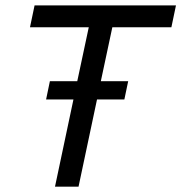

<svg xmlns="http://www.w3.org/2000/svg" viewBox="-20 -696 676 716"><path d="M341.8 -325.2 272.9 0H185.1L253.9 -325.2H151.9L166 -393.1H268.1L311 -594.2H91.8L108.9 -675.8H636.2L619.1 -594.2H398.9L356 -393.1H458L443.8 -325.2Z"/></svg>

Font: Clear Sans
Style: Italic
Weight: 400
Italic angle: -12°
Foundry: Intel Corporation
Version: Version 1.00